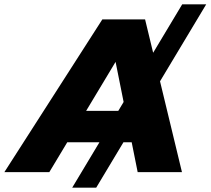

<svg xmlns="http://www.w3.org/2000/svg" viewBox="-94 -789 965 880"><path d="M237 71 741 -769H851L347 71ZM126 -137 206 -281H547L570 -137ZM-74 0 375 -700H571L740 0H537L416 -604H495L132 0Z"/></svg>

Font: Montserrat Thin Black
Style: Italic
Weight: 900
Italic angle: -11.3°
Version: Version 9.000